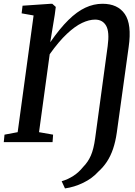

<svg xmlns="http://www.w3.org/2000/svg" viewBox="-24 -772 731 1043"><path d="M329 251.5 311 212.5Q345 202.5 374.5 183.5Q404 164.5 428 134.5Q454 108.5 469.5 73.2Q485 38 493 -21.5L561 -522Q571.5 -599 552.5 -632.2Q533.5 -665.5 492.5 -665.5Q460 -665.5 421.8 -647.5Q383.5 -629.5 339.5 -588.2Q295.5 -547 246 -477.5L188 -54L264.5 -40.5L261.5 0H-3.5L0.5 -40.5L72 -54L158.5 -688L93.5 -699.5L98.5 -741L252 -751.5H260L279 -734.5L273.5 -692L249 -542.5Q301 -617.5 347.5 -663.2Q394 -709 439.5 -730.2Q485 -751.5 533 -751.5Q615.5 -751.5 654 -695.8Q692.5 -640 675 -517L610.5 -52Q603.5 -2.5 590.2 36.5Q577 75.5 557 106Q537 136.5 508.5 162Q476.5 197.5 428 221Q379.5 244.5 329 251.5Z"/></svg>

Font: Merriweather 36pt Medium
Style: Italic
Weight: 500
Italic angle: -7.8°
Version: Version 2.101